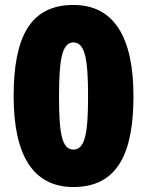

<svg xmlns="http://www.w3.org/2000/svg" viewBox="-20 -744 593 774"><path d="M518 -356C518 -592 441 -724 276 -724C102 -724 35 -595 35 -356C35 -122 111 10 276 10C459 10 518 -135 518 -356ZM218 -356C218 -500 229 -573 276 -573C324 -573 335 -500 335 -356C335 -211 324 -141 276 -141C228 -141 218 -211 218 -356Z"/></svg>

Font: Noto Sans Arabic UI SmCn Bk
Style: Regular
Weight: 900
Width: 4
Designer: Monotype Design Team, Nadine Chahine and Nizar Qandah
Foundry: Monotype Imaging Inc.
Version: Version 2.010